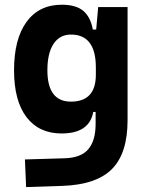

<svg xmlns="http://www.w3.org/2000/svg" viewBox="-20 -547 626 801"><path d="M236.8 9.8Q142.6 9.8 90.6 -58.3Q38.6 -126.5 38.6 -253.9Q38.6 -384.3 90.8 -455.8Q143.1 -527.3 237.8 -527.3Q296.9 -527.3 327.4 -501.7Q357.9 -476.1 367.2 -423.8H381.3L389.6 -517.6H512.2V-45.9Q512.2 92.3 447.3 158Q382.3 223.6 240.2 228.5L88.9 233.4L84 118.2L250 113.3Q317.9 111.3 348.4 75.4Q378.9 39.6 378.9 -30.3V-80.1H369.1Q353 9.8 236.8 9.8ZM177.7 -253.9Q177.7 -123 275.9 -123Q379.9 -123 379.9 -235.4V-265.6Q379.9 -402.8 275.9 -402.8Q229 -402.8 203.4 -364Q177.7 -325.2 177.7 -253.9Z"/></svg>

Font: Caskaydia Cove
Style: Bold
Weight: 700
Monospace: yes
Designer: Aaron Bell
Foundry: Saja Typeworks
Version: Version 4.300; ttfautohint (v1.8.3)